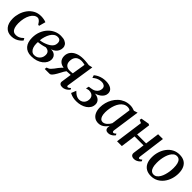

<svg xmlns="http://www.w3.org/2000/svg" viewBox="310 -1803 3060 3060"><g transform="rotate(45 1840.0 -273.0)"><path d="M208 10Q124 10 76 -47.2Q28 -104.5 28 -207Q27.5 -267.5 46.2 -328.8Q65 -390 102.2 -441.5Q139.5 -493 195 -524.2Q250.5 -555.5 323 -555.5Q350.5 -555.5 383 -550Q415.5 -544.5 438 -534L407.5 -422L385.5 -425Q373.5 -446.5 359.5 -463.2Q345.5 -480 330.8 -489.8Q316 -499.5 301 -499.5Q268.5 -499.5 240 -478.8Q211.5 -458 189.8 -419.8Q168 -381.5 156 -329.5Q144 -277.5 144 -214.5Q145 -161.5 156.5 -126.2Q168 -91 190.5 -73.2Q213 -55.5 245.5 -55.5Q274.5 -55.5 298 -63.8Q321.5 -72 341.5 -86Q361.5 -100 379.5 -118L399 -82.5Q385 -64 358.8 -42.2Q332.5 -20.5 294.8 -5.2Q257 10 208 10Z M659.5 10Q609.5 10 572.5 -5.5Q535.5 -21 510.8 -50Q486 -79 474 -119.2Q462 -159.5 462 -208.5Q462 -286 486.8 -349.8Q511.5 -413.5 554.2 -460Q597 -506.5 651.8 -531.8Q706.5 -557 767 -557Q824.5 -557 859.5 -541Q894.5 -525 910.8 -499.5Q927 -474 927 -445Q927 -412.5 914.2 -382.8Q901.5 -353 875 -329.8Q848.5 -306.5 807 -293Q848.5 -293.5 875.5 -278.8Q902.5 -264 916 -239.2Q929.5 -214.5 929.5 -184Q929.5 -147.5 910.8 -113Q892 -78.5 856.8 -50.5Q821.5 -22.5 771.5 -6.2Q721.5 10 659.5 10ZM683 -36Q719.5 -36 748.5 -53.2Q777.5 -70.5 794.8 -100.5Q812 -130.5 812 -168Q812.5 -196 802.2 -215Q792 -234 772.8 -244.2Q753.5 -254.5 726 -256.5Q718 -254.5 706.8 -251Q695.5 -247.5 681.8 -243.8Q668 -240 652.5 -237Q636.5 -234 617.8 -230.8Q599 -227.5 578 -226Q577 -217.5 576.8 -208.5Q576.5 -199.5 576.5 -190Q576.5 -147 588.8 -112Q601 -77 624.8 -56.5Q648.5 -36 683 -36ZM579 -268.5Q598 -270.5 614.2 -273.8Q630.5 -277 646.2 -281.8Q662 -286.5 678 -293Q718 -308 748.2 -327.8Q778.5 -347.5 795.8 -374Q813 -400.5 813 -435.5Q813 -472 795.8 -490.2Q778.5 -508.5 745 -508.5Q707.5 -508.5 678.5 -487.5Q649.5 -466.5 629 -431.2Q608.5 -396 596 -353.8Q583.5 -311.5 579 -268.5Z M1469.5 -82 1482 -57.5Q1476 -48.5 1459 -32.5Q1442 -16.5 1416 -3.5Q1390 9.5 1356.5 9.5Q1324.5 9.5 1307 -6Q1289.5 -21.5 1291.5 -47.5L1317.5 -225.5Q1306.5 -224.5 1290 -223.8Q1273.5 -223 1257 -222Q1240.5 -221 1228.5 -220Q1216.5 -206 1204.2 -184.8Q1192 -163.5 1179.2 -138.2Q1166.5 -113 1151 -87Q1130 -50 1108.5 -25Q1087 0 1064.5 0H957L962.5 -36.5L984.5 -44.5Q1005.5 -51 1024.2 -69.5Q1043 -88 1061 -112.2Q1079 -136.5 1097.2 -161.2Q1115.5 -186 1135 -206Q1154.5 -226 1176 -235L1195 -222Q1150 -223.5 1118.5 -235.2Q1087 -247 1067.5 -266.5Q1048 -286 1038.8 -311Q1029.5 -336 1029.5 -364.5Q1029.5 -421.5 1060.8 -463.2Q1092 -505 1148.5 -527.8Q1205 -550.5 1280 -550.5Q1296.5 -550.5 1319 -549.2Q1341.5 -548 1365.8 -545.5Q1390 -543 1411.5 -539.5L1476 -553.5L1403.5 -77.5Q1401.5 -64 1408 -58.2Q1414.5 -52.5 1420.5 -52.5Q1430.5 -52.5 1442.5 -60Q1454.5 -67.5 1469.5 -82ZM1323 -267 1359.5 -494.5Q1353 -496.5 1339.2 -499.5Q1325.5 -502.5 1309.5 -504.5Q1293.5 -506.5 1279.5 -506.5Q1245 -506.5 1214.8 -492.5Q1184.5 -478.5 1166.2 -447.2Q1148 -416 1148 -364.5Q1148 -319 1175.5 -290.5Q1203 -262 1256.5 -262Q1267.5 -262 1280.8 -262.8Q1294 -263.5 1306 -264.8Q1318 -266 1323 -267Z M1675 10Q1632 10 1600.5 2.2Q1569 -5.5 1550 -14.2Q1531 -23 1525.5 -26.5L1559 -109.5Q1577 -91.5 1597 -75.8Q1617 -60 1639.8 -50.5Q1662.5 -41 1688 -41Q1720.5 -41 1747 -56Q1773.5 -71 1789.2 -99Q1805 -127 1805 -165.5Q1805 -191.5 1793.5 -212.8Q1782 -234 1757.5 -246.2Q1733 -258.5 1693.5 -258.5L1641.5 -246L1654 -297L1689 -301Q1739.5 -307 1770.5 -326Q1801.5 -345 1815.8 -371.8Q1830 -398.5 1830 -427.5Q1830 -462 1806 -479.8Q1782 -497.5 1751 -497.5Q1727 -497.5 1701.8 -492.5Q1676.5 -487.5 1650 -474.2Q1623.5 -461 1595.5 -436L1580.5 -482Q1608 -505.5 1640.5 -521.5Q1673 -537.5 1709.2 -545.8Q1745.5 -554 1784 -554Q1859 -554 1904 -525.2Q1949 -496.5 1949 -440.5Q1949 -408 1933.2 -381Q1917.5 -354 1890.5 -333Q1863.5 -312 1828.5 -298Q1793.5 -284 1755 -278L1752 -286.5Q1807.5 -293 1847.2 -279.8Q1887 -266.5 1908.5 -238.8Q1930 -211 1930 -175Q1930 -131 1909 -96.8Q1888 -62.5 1852.2 -38.8Q1816.5 -15 1770.8 -2.5Q1725 10 1675 10Z M2430.5 -91.5Q2427.5 -69.5 2433.8 -61Q2440 -52.5 2449.5 -52.5Q2458.5 -52.5 2469.2 -58.8Q2480 -65 2494.5 -79L2507.5 -54Q2502 -45.5 2486 -30Q2470 -14.5 2445.5 -2.2Q2421 10 2390.5 10Q2360 10 2342.8 -6.5Q2325.5 -23 2326.5 -56.5L2331 -90Q2315.5 -65.5 2292.5 -42.5Q2269.5 -19.5 2239.5 -4.8Q2209.5 10 2172 10Q2119.5 10 2083.5 -15.8Q2047.5 -41.5 2029.2 -87Q2011 -132.5 2011 -191Q2011 -242 2024.5 -294Q2038 -346 2064.5 -392.8Q2091 -439.5 2130 -476.2Q2169 -513 2219.8 -534.2Q2270.5 -555.5 2332.5 -555.5Q2358 -555.5 2385.5 -549.2Q2413 -543 2434 -534L2496.5 -554ZM2378.5 -489Q2368 -497.5 2353.5 -502.2Q2339 -507 2321.5 -507Q2282 -507 2250.5 -488.2Q2219 -469.5 2195.8 -437.5Q2172.5 -405.5 2157.2 -364.8Q2142 -324 2134.2 -279.8Q2126.5 -235.5 2126.5 -193Q2126.5 -146 2136.8 -114.8Q2147 -83.5 2164.8 -68Q2182.5 -52.5 2206 -52.5Q2226.5 -52.5 2245.2 -61.2Q2264 -70 2280 -84.2Q2296 -98.5 2309 -116Q2322 -133.5 2331 -151.5Z M3019 -87.5Q3017 -68.5 3021.5 -60.5Q3026 -52.5 3033.5 -52.5Q3042.5 -52.5 3053.2 -58Q3064 -63.5 3079.5 -77.5L3092 -52.5Q3086 -43.5 3070 -28.5Q3054 -13.5 3029.5 -1.5Q3005 10.5 2974.5 10.5Q2952.5 10.5 2935.8 3Q2919 -4.5 2910.8 -20.2Q2902.5 -36 2905.5 -59.5L2932 -252.5H2730L2695.5 0H2587.5L2652.5 -473.5L2601 -497.5L2607.5 -530L2745.5 -554L2769 -541.5L2737 -303.5H2939L2971 -542H3079Z M3444 -556Q3509.5 -556 3554 -530Q3598.5 -504 3621.5 -454.2Q3644.5 -404.5 3645 -333.5Q3645 -266.5 3625.2 -204.5Q3605.5 -142.5 3568.2 -93.8Q3531 -45 3478 -16.8Q3425 11.5 3359 11.5Q3294.5 11.5 3249.8 -14.5Q3205 -40.5 3181.8 -89.8Q3158.5 -139 3158.5 -208.5Q3158 -276.5 3177.8 -339Q3197.5 -401.5 3234.8 -450.5Q3272 -499.5 3325 -527.8Q3378 -556 3444 -556ZM3430.5 -509Q3398.5 -509 3373.8 -490.2Q3349 -471.5 3330.5 -440Q3312 -408.5 3300 -369Q3288 -329.5 3282.2 -287.5Q3276.5 -245.5 3277 -206Q3277 -147.5 3288.5 -109.8Q3300 -72 3321.8 -53.8Q3343.5 -35.5 3374 -35.5Q3405.5 -35.5 3430.2 -54Q3455 -72.5 3473.2 -104Q3491.5 -135.5 3503.2 -175Q3515 -214.5 3520.8 -256.2Q3526.5 -298 3526.5 -337Q3526.5 -394 3516 -432.2Q3505.5 -470.5 3484.2 -489.8Q3463 -509 3430.5 -509Z"/></g></svg>

Font: Merriweather 48pt Medium
Style: Italic
Weight: 500
Italic angle: -7.8°
Version: Version 2.101